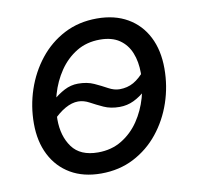

<svg xmlns="http://www.w3.org/2000/svg" viewBox="-67 -617 722 699"><g transform="rotate(-10 294.0 -267.5)"><path d="M252.9 11.7Q187.5 11.7 140.4 -15.9Q93.3 -43.5 67.9 -93.3Q42.5 -143.1 42.5 -209.5Q42.5 -273.9 62.7 -334.2Q83 -394.5 121.1 -442.6Q159.2 -490.7 213.1 -518.8Q267.1 -546.9 334.5 -546.9Q399.9 -546.9 447.3 -519.5Q494.6 -492.2 520 -442.4Q545.4 -392.6 545.4 -325.2Q545.4 -259.8 524.9 -199.5Q504.4 -139.2 466.1 -91.6Q427.7 -43.9 373.8 -16.1Q319.8 11.7 252.9 11.7ZM254.9 -65.9Q304.7 -65.9 342.8 -89.1Q380.9 -112.3 406.5 -150.1Q432.1 -188 445.1 -233.6Q458 -279.3 458 -323.7Q458 -365.7 444.8 -398.4Q431.6 -431.2 403.8 -450.2Q376 -469.2 332 -469.2Q282.7 -469.2 245.1 -446.3Q207.5 -423.3 181.6 -385.3Q155.8 -347.2 142.6 -301.3Q129.4 -255.4 129.4 -210Q129.4 -147.9 159.4 -106.9Q189.5 -65.9 254.9 -65.9ZM113.3 -203.6 80.6 -233.4Q103.5 -257.8 127 -278.8Q150.4 -299.8 174.8 -312.5Q199.2 -325.2 225.6 -325.2Q259.3 -325.2 284.4 -313.7Q309.6 -302.2 330.8 -290.5Q352.1 -278.8 372.1 -278.8Q400.9 -278.8 423.8 -291.7Q446.8 -304.7 472.2 -335L507.3 -308.6Q483.9 -280.8 460.9 -259.8Q438 -238.8 413.6 -227.1Q389.2 -215.3 360.8 -215.3Q327.6 -215.3 302.5 -226.8Q277.3 -238.3 256.3 -249.8Q235.4 -261.2 214.8 -261.2Q191.9 -261.2 167 -247.3Q142.1 -233.4 113.3 -203.6Z"/></g></svg>

Font: Inter 18pt
Style: Italic
Weight: 400
Italic angle: -9.3988°
Designer: Rasmus Andersson
Foundry: rsms
Version: Version 4.001;git-66647c0bb